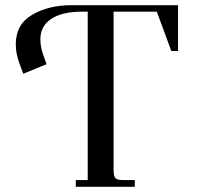

<svg xmlns="http://www.w3.org/2000/svg" viewBox="-20 -722 763 742"><path d="M41 -551Q41 -628 104.5 -665Q168 -702 257 -702H668V-525H642L586 -677H419V-66Q419 -41 426 -33.5Q433 -26 458 -26H501V0H273V-26H319V-677H299Q220 -677 178 -649Q136 -621 136 -570Q136 -542 147 -510L160 -474L70 -437L55 -477Q41 -515 41 -551Z"/></svg>

Font: Dihjauti
Style: Bold
Weight: 700
Designer: T. Christopher White
Version: Version 3.0.0